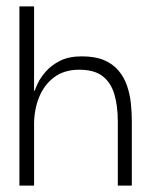

<svg xmlns="http://www.w3.org/2000/svg" viewBox="-20 -583 479 603"><path d="M41 0V-563H87V-298H89Q91 -305 99 -322Q107 -339 124 -358.5Q141 -378 168.5 -392Q196 -406 237 -406Q279 -406 307 -394Q335 -382 352.5 -361Q370 -340 379 -313.5Q388 -287 391 -258.5Q394 -230 394 -201V0H350V-201Q350 -251 339 -287.5Q328 -324 302 -344Q276 -364 229 -364Q181 -364 149.5 -340Q118 -316 102.5 -277Q87 -238 87 -192V0Z"/></svg>

Font: Darker Grotesque Light
Style: Regular
Weight: 400
Version: Version 1.000;gftools[0.9.28]